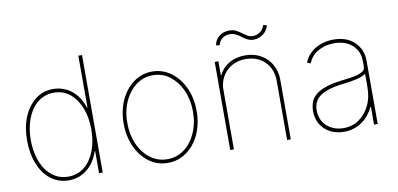

<svg xmlns="http://www.w3.org/2000/svg" viewBox="-70 -943 2427 1171"><g transform="rotate(-10 1143.5 -357.5)"><path d="M274.1 11.4Q240.4 11.4 211.8 1.2Q183.2 -8.9 160.2 -27.2Q137.1 -45.5 119.3 -70.8Q101.6 -96.2 89.5 -126.8Q63.9 -190.7 63.9 -271.3Q63.9 -353.3 89.8 -416.2Q115.8 -479 163 -516.7Q210.2 -554 274.1 -554Q307.9 -554 337.2 -543.1Q366.5 -532.3 389.9 -513Q413.4 -493.6 430.9 -466.4Q448.5 -439.3 458.8 -406.2H461.6V-727.3H484.4V0H461.6V-136.4H458.8Q448.2 -104 430.8 -76.9Q413.4 -49.7 389.9 -30.2Q366.5 -10.7 337.4 0.4Q308.2 11.4 274.1 11.4ZM274.1 -11.4Q304.3 -11.4 329.9 -20.8Q355.5 -30.2 376.1 -47.1Q396.7 -63.9 412.5 -87.4Q428.3 -110.8 438.9 -138.8Q461.6 -197.1 461.6 -271.3Q461.6 -307.5 456 -340.7Q450.3 -373.9 439.1 -402.9Q427.9 -431.8 411.6 -455.6Q395.2 -479.4 373.9 -497.2Q331.7 -531.2 274.1 -531.2Q244.3 -531.2 218.8 -521.8Q193.2 -512.4 172.6 -495.6Q152 -478.7 136.2 -455.3Q120.4 -431.8 109.7 -404.1Q86.6 -344.5 86.6 -271.3Q86.6 -217.7 99.1 -170.3Q111.5 -122.9 135.5 -87.5Q159.4 -52.2 194.4 -31.8Q229.4 -11.4 274.1 -11.4Z M887.8 11.4Q855.1 11.7 825.5 2Q795.8 -7.8 770.8 -26.3Q745.7 -44.7 725.3 -70.7Q704.9 -96.6 690.9 -128Q676.8 -159.4 669.2 -195.8Q661.6 -232.2 661.9 -271.3Q661.9 -313.6 670.1 -350.7Q678.3 -387.8 692.8 -418.7Q707.4 -449.6 727.6 -474.4Q747.9 -499.3 772.4 -517Q823.9 -554 887.8 -554Q921.5 -554 951 -543.7Q980.5 -533.4 1005.1 -515.1Q1029.8 -496.8 1049.7 -471.2Q1069.6 -445.7 1083.8 -415.5Q1113.6 -351.6 1113.6 -271.3Q1114 -230.1 1106.2 -193.2Q1098.4 -156.2 1083.6 -124.8Q1068.9 -93.4 1048.3 -68Q1027.7 -42.6 1002.3 -24.9Q976.9 -7.1 948 2.3Q919 11.7 887.8 11.4ZM887.8 -11.4Q917.3 -11 943.9 -20.1Q970.5 -29.1 993.3 -46Q1016 -62.9 1034.1 -86.6Q1052.2 -110.4 1065 -139.6Q1077.8 -168.7 1084.5 -202.1Q1091.3 -235.4 1090.9 -271.3Q1090.9 -310 1083.6 -343.9Q1076.3 -377.8 1063 -406.4Q1049.7 -435 1031.4 -457.9Q1013.1 -480.8 991.5 -497.2Q945.7 -531.2 887.8 -531.2Q844.1 -532 806.8 -511.7Q769.5 -491.5 742.2 -456.1Q714.8 -420.8 699.4 -373.2Q683.9 -325.6 684.7 -271.3Q684.3 -233.7 691.4 -199.6Q698.5 -165.5 711.6 -136.5Q724.8 -107.6 743.4 -84.2Q762.1 -60.7 784.6 -44.6Q807.2 -28.4 833.3 -19.7Q859.4 -11 887.8 -11.4Z M1274.1 0ZM1649.1 0H1626.4V-366.5Q1626.4 -438.9 1581 -484.4Q1535.5 -529.8 1463.1 -529.8Q1426.5 -530.2 1396 -517.9Q1365.4 -505.7 1343.2 -483.7Q1321 -461.6 1308.8 -431.6Q1296.5 -401.6 1296.9 -366.5V0H1274.1V-545.5H1296.9V-458.8H1299.7Q1318.2 -500 1361.2 -526.3Q1404.5 -552.6 1463.1 -552.6Q1503.9 -552.9 1538.2 -539.1Q1572.4 -525.2 1597.3 -500.4Q1622.2 -475.5 1635.8 -441.2Q1649.5 -407 1649.1 -366.5ZM1532.7 -637.8Q1521.3 -637.8 1511.7 -640.3Q1502.1 -642.8 1493.6 -647Q1485.1 -651.3 1477.5 -656.4Q1469.8 -661.6 1463.1 -666.9Q1456 -672.2 1448.5 -677.4Q1441.1 -682.5 1432.5 -686.8Q1424 -691.1 1414.4 -693.5Q1404.8 -696 1393.5 -696Q1365.8 -696 1345.9 -680.4Q1326 -664.8 1322.4 -640.6L1299.7 -643.5Q1305.8 -678.3 1331.3 -698.2Q1357.2 -718.8 1393.5 -718.8Q1418.3 -718.8 1435.7 -709.9Q1446 -704.2 1455.4 -698.3Q1464.8 -692.5 1473 -686.1Q1479 -681.5 1485.3 -677.4Q1491.5 -673.3 1498.2 -669.4Q1512.8 -660.5 1532.7 -660.5Q1555.8 -660.5 1576.3 -675.1Q1596.6 -688.9 1603.7 -715.9L1626.4 -710.2Q1617.2 -676.1 1590.2 -657Q1563.6 -637.8 1532.7 -637.8Z M1978.7 11.4Q1946.4 11.4 1916.4 1.4Q1886.4 -8.5 1863.3 -28.4Q1840.2 -48.3 1826.3 -78.1Q1812.5 -108 1812.5 -147.7Q1813.2 -175.1 1821.6 -199.6Q1829.9 -224.1 1852.5 -243.8Q1875 -263.5 1915 -277.9Q1954.9 -292.3 2018.5 -299.7Q2046.2 -303.3 2072.6 -306.8Q2099.1 -310.4 2119.9 -316.8Q2140.6 -323.2 2152.9 -333.1Q2165.1 -343 2164.8 -359.4V-392Q2164.8 -455.3 2122.9 -492.9Q2080.6 -531.2 2009.9 -531.2Q1954.5 -531.2 1911.6 -506.7Q1867.9 -482.6 1849.4 -434.7L1828.1 -443.2Q1848.7 -496.4 1898.4 -525.2Q1947.8 -554 2009.9 -554Q2092.7 -554 2140.3 -507.5Q2187.5 -461.3 2187.5 -392V0H2164.8V-110.8H2161.9Q2149.5 -84.2 2131.6 -61.8Q2113.6 -39.4 2090.4 -23.3Q2067.1 -7.1 2039.1 2.1Q2011 11.4 1978.7 11.4ZM1978.7 -11.4Q2033 -11.4 2074.2 -39.8Q2115.8 -68.5 2139.9 -117.2Q2164.8 -166.5 2164.8 -233V-315.3Q2144.2 -300.4 2109 -291.9Q2073.9 -283.4 2027 -278.4Q1888.5 -263.1 1852.6 -208.8Q1835.2 -182.9 1835.2 -147.7Q1835.2 -85.9 1876.4 -48.7Q1918 -11.4 1978.7 -11.4Z"/></g></svg>

Font: Linik Sans Thin
Style: Regular
Weight: 100
Designer: Fonts by Rasmus Andersson / Changes by Cristiano Sobral with parts from Marc Monis
Foundry: rsms
Version: Version 3.020; ttfautohint (v1.6)